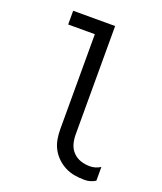

<svg xmlns="http://www.w3.org/2000/svg" viewBox="-138 -824 775 920"><g transform="rotate(20 250.0 -363.5)"><path d="M404 8Q378 8 353 4Q328 0 305 -11.5Q282 -23 263 -41Q244 -59 232 -81.5Q220 -104 215.5 -129Q211 -154 211 -180V-665H75V-735H289V-180Q289 -157 295.5 -134Q302 -111 318.5 -94Q335 -77 357.5 -69.5Q380 -62 404 -62Q418 -62 432 -66Q446 -70 458 -78V-8Q446 0 432 4Q418 8 404 8Z"/></g></svg>

Font: Iosevka Custom
Style: Regular
Weight: 400
Monospace: yes
Designer: Belleve Invis
Foundry: Belleve Invis
Version: Version 32.5.0; ttfautohint (v1.8.4)